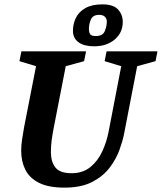

<svg xmlns="http://www.w3.org/2000/svg" viewBox="-20 -849 741 879"><path d="M275 10Q202 10 158.5 -12Q115 -34 96 -72Q77 -110 77 -159Q77 -183 81 -210Q85 -237 90 -265L145 -546L69 -569L78 -614H374L365 -569L281 -546L226 -264Q220 -234 216.5 -206.5Q213 -179 213 -152Q213 -109 233.5 -82.5Q254 -56 308 -56Q359 -56 393.5 -84Q428 -112 448 -155.5Q468 -199 477 -245L535 -546L459 -569L468 -614H701L692 -569L608 -546L548 -236Q542 -205 527 -163Q512 -121 482 -81.5Q452 -42 402 -16Q352 10 275 10ZM411 -637Q365 -637 339.5 -655.5Q314 -674 314 -708Q314 -740 327.5 -767.5Q341 -795 371 -812Q401 -829 449 -829Q499 -829 520.5 -805.5Q542 -782 542 -749Q542 -699 505 -668Q468 -637 411 -637ZM419 -684Q450 -684 459.5 -706Q469 -728 469 -750Q469 -763 460.5 -772Q452 -781 434 -781Q405 -781 396 -759.5Q387 -738 387 -716Q387 -703 392 -693.5Q397 -684 419 -684Z"/></svg>

Font: Manuale
Style: Bold Italic
Weight: 700
Italic angle: -11°
Version: Version 1.002